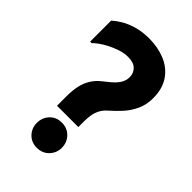

<svg xmlns="http://www.w3.org/2000/svg" viewBox="-218 -792 885 885"><g transform="rotate(45 224.0 -349.5)"><path d="M268 -228V-191H129V-253Q129 -291 135.5 -320.5Q142 -350 157 -374.5Q172 -399 198 -419L218 -435Q245 -456 259 -476.5Q273 -497 273 -521Q273 -547 255.5 -564.5Q238 -582 202 -582Q176 -582 149.5 -573Q123 -564 100 -552Q77 -540 60.5 -527.5Q44 -515 38 -508H28V-645Q43 -659 68.5 -674.5Q94 -690 130 -700.5Q166 -711 210 -711Q268 -711 315 -691.5Q362 -672 390 -631.5Q418 -591 418 -529Q418 -485 401.5 -450.5Q385 -416 361 -390Q337 -364 314 -344Q293 -326 283.5 -307Q274 -288 271 -268.5Q268 -249 268 -228ZM200 12Q164 12 141.5 -12Q119 -36 119 -69Q119 -104 141.5 -128Q164 -152 200 -152Q236 -152 259 -128Q282 -104 282 -69Q282 -36 259 -12Q236 12 200 12Z"/></g></svg>

Font: Phudu Light SemiBold
Style: Regular
Weight: 600
Version: Version 1.005;gftools[0.9.23]